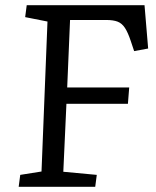

<svg xmlns="http://www.w3.org/2000/svg" viewBox="-20 -720 601 740"><path d="M58 -46 140 -59 163 -637 77 -654 83 -700H537L551 -533L497 -523L484 -562Q473 -595 461.5 -612.5Q450 -630 433.5 -636.5Q417 -643 389 -643H250L239 -383H478L473 -320H236L224 -58L353 -46L347 0H52Z"/></svg>

Font: Literata
Style: Italic
Weight: 400
Italic angle: -2°
Designer: Latin by Veronika Burian and Jose Scaglione. Greek by Irene Vlachou. Cyrillic by Vera Evstafieva
Foundry: TypeTogether
Version: Version 3.103;gftools[0.9.29]